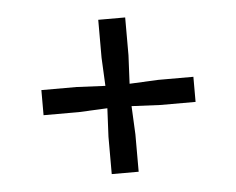

<svg xmlns="http://www.w3.org/2000/svg" viewBox="-36 -449 516 419"><g transform="rotate(-5 222.5 -240.0)"><path d="M193 -71V-153L196 -215L133 -212H56V-267H133L196 -264L193 -326V-409H252V-326L249 -264L312 -267H389V-212H312L249 -215L252 -153V-71Z"/></g></svg>

Font: Yrsa
Style: Regular
Weight: 400
Designer: Anna Giedrys (Yrsa+Rasa design), David Brezina (Yrsa art-direction, Rasa art-direction, design)
Foundry: Rosetta Type Foundry
Version: Version 2.004